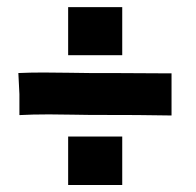

<svg xmlns="http://www.w3.org/2000/svg" viewBox="-20 -527 558 546"><path d="M173.8 -506.8H327.6V-370.1H173.8ZM173.8 -138.7H327.6V-1H173.8ZM32.2 -319.3Q64.9 -320.8 103 -320.8Q129.4 -320.8 174.6 -320.1Q219.7 -319.3 234.4 -319.3H292.5Q354.5 -319.3 459 -318.4H467.8V-198.7H459Q393.1 -200.2 233.4 -200.2Q226.6 -200.2 186.8 -200.9Q147 -201.7 119.1 -201.7Q70.8 -201.7 35.2 -199.7V-259.3Z"/></svg>

Font: Fantasque Sans Mono
Style: Bold
Weight: 700
Monospace: yes
Designer: Jany Belluz
Version: Version 1.8.0 ; ttfautohint (v1.8.2)